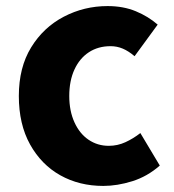

<svg xmlns="http://www.w3.org/2000/svg" viewBox="-20 -598 572 632"><path d="M320 14Q241 14 178.5 -21Q116 -56 79 -122.5Q42 -189 42 -282Q42 -376 82.5 -442Q123 -508 190 -543Q257 -578 334 -578Q386 -578 427 -561Q468 -544 499 -517L423 -413Q403 -430 384 -438Q365 -446 344 -446Q303 -446 272.5 -426Q242 -406 225 -369Q208 -332 208 -282Q208 -233 225 -195.5Q242 -158 271.5 -138Q301 -118 338 -118Q367 -118 393 -130Q419 -142 442 -160L506 -53Q465 -17 415.5 -1.5Q366 14 320 14Z"/></svg>

Font: Noto Sans SC ExtraBold
Style: Regular
Weight: 800
Designer: Ryoko NISHIZUKA 西塚涼子 (kana, bopomofo & ideographs); Paul D. Hunt (Latin, Greek & Cyrillic); Sandoll Communications 산돌커뮤니
Foundry: Adobe
Version: Version 2.004-H2;hotconv 1.0.118;makeotfexe 2.5.65603